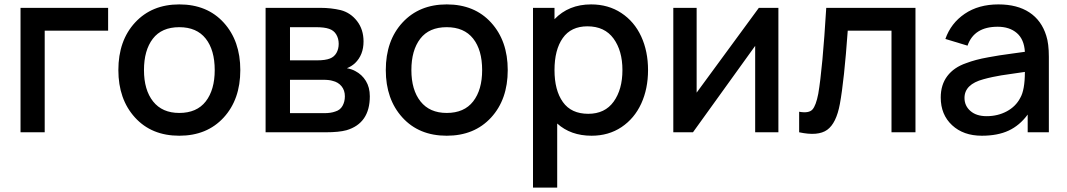

<svg xmlns="http://www.w3.org/2000/svg" viewBox="-20 -598 4824 868"><path d="M468.8 -562.5V-459.5H182.1V0H72.8V-562.5Z M790.5 15.6Q665 15.6 590.1 -66.9Q515.1 -149.4 515.1 -281.2Q515.1 -414.6 590.8 -496.3Q666.5 -578.1 790.5 -578.1Q916.5 -578.1 991.5 -495.6Q1066.4 -413.1 1066.4 -281.2Q1066.4 -148.4 991 -66.4Q915.5 15.6 790.5 15.6ZM950.7 -281.2Q950.7 -372.1 909.9 -423.6Q869.1 -475.1 790.5 -475.1Q710.9 -475.1 670.9 -422.9Q630.9 -370.6 630.9 -281.2Q630.9 -191.4 672.1 -139.4Q713.4 -87.4 790.5 -87.4Q869.6 -87.4 910.2 -139.6Q950.7 -191.9 950.7 -281.2Z M1180.7 -562.5H1428.7Q1477.1 -562.5 1520.5 -552.2Q1564.9 -540.5 1594.2 -502.7Q1623.5 -464.8 1623.5 -410.6Q1623.5 -349.6 1585 -312.5Q1568.4 -297.4 1548.3 -289.6Q1570.3 -285.6 1585.9 -276.9Q1616.2 -261.2 1634 -232.2Q1651.9 -203.1 1651.9 -162.6Q1651.9 -40.5 1546.4 -9.3Q1512.2 0 1452.6 0H1180.7ZM1291 -475.1V-325.2H1413.1Q1451.2 -325.2 1471.7 -333.5Q1490.7 -340.8 1501 -358.6Q1511.2 -376.5 1511.2 -399.9Q1511.2 -423.8 1500 -442.4Q1488.8 -460.9 1467.3 -467.8Q1446.8 -475.1 1407.7 -475.1ZM1291 -237.3V-86.4H1445.3Q1475.6 -86.4 1495.6 -93.8Q1517.6 -100.1 1528.3 -119.1Q1539.1 -138.2 1539.1 -162.6Q1539.1 -189.9 1523.9 -208.3Q1508.8 -226.6 1483.9 -232.4Q1468.8 -237.3 1440.4 -237.3Z M1999.5 15.6Q1874 15.6 1799.1 -66.9Q1724.1 -149.4 1724.1 -281.2Q1724.1 -414.6 1799.8 -496.3Q1875.5 -578.1 1999.5 -578.1Q2125.5 -578.1 2200.4 -495.6Q2275.4 -413.1 2275.4 -281.2Q2275.4 -148.4 2200 -66.4Q2124.5 15.6 1999.5 15.6ZM2159.7 -281.2Q2159.7 -372.1 2118.9 -423.6Q2078.1 -475.1 1999.5 -475.1Q1919.9 -475.1 1879.9 -422.9Q1839.8 -370.6 1839.8 -281.2Q1839.8 -191.4 1881.1 -139.4Q1922.4 -87.4 1999.5 -87.4Q2078.6 -87.4 2119.1 -139.6Q2159.7 -191.9 2159.7 -281.2Z M2652.3 -578.1Q2730 -578.1 2788.8 -539.3Q2847.7 -500.5 2878.7 -433.3Q2909.7 -366.2 2909.7 -281.2Q2909.7 -196.8 2878.9 -129.6Q2848.1 -62.5 2789.8 -23.4Q2731.4 15.6 2654.3 15.6Q2560.1 15.6 2499 -39.6V250H2389.6V-562.5H2486.8V-511.2Q2550.8 -578.1 2652.3 -578.1ZM2639.6 -83.5Q2714.8 -83.5 2754.4 -138.7Q2793.9 -193.8 2793.9 -281.2Q2793.9 -368.7 2753.7 -423.8Q2713.4 -479 2635.7 -479Q2561.5 -479 2524.2 -426Q2486.8 -373 2486.8 -281.2Q2486.8 -189.9 2524.7 -136.7Q2562.5 -83.5 2639.6 -83.5Z M3499 -562.5V0H3394V-390.6L3112.8 0H3023.9V-562.5H3129.4V-179.2L3410.6 -562.5Z M3715.3 -562.5H4118.7V0H4010.3V-459.5H3812.5Q3796.4 -234.4 3776.9 -127.9Q3760.7 -40.5 3719.5 -11Q3678.2 18.6 3592.8 0V-92.8Q3636.7 -85 3652.8 -102.8Q3668.9 -120.6 3679.2 -173.8Q3698.7 -287.6 3715.3 -562.5Z M4721.7 0H4626V-80.1Q4589.8 -30.8 4540 -7.6Q4490.2 15.6 4418.5 15.6Q4335.4 15.6 4284.2 -32Q4232.9 -79.6 4232.9 -157.2Q4232.9 -214.8 4262.7 -254.2Q4292.5 -293.5 4347.7 -312.5Q4369.6 -320.8 4393.3 -327.1Q4417 -333.5 4448.5 -339.1Q4480 -344.7 4498.3 -347.7Q4516.6 -350.6 4558.3 -356.2Q4600.1 -361.8 4613.3 -363.8Q4609.9 -420.4 4576.9 -448.7Q4543.9 -477.1 4490.2 -477.1Q4383.8 -477.1 4354 -391.6L4253.9 -421.9Q4278.8 -493.2 4341.3 -535.6Q4403.8 -578.1 4493.7 -578.1Q4578.6 -578.1 4633.5 -542Q4688.5 -505.9 4710 -436.5Q4721.7 -400.9 4721.7 -340.8ZM4592.3 -155.3Q4613.3 -190.9 4613.3 -272.9Q4594.7 -270 4558.3 -264.9Q4522 -259.8 4506.6 -257.3Q4491.2 -254.9 4468 -250Q4444.8 -245.1 4425.8 -239.7Q4340.3 -216.8 4340.3 -155.3Q4340.3 -119.6 4367.2 -96.2Q4394 -72.8 4440.4 -72.8Q4490.7 -72.8 4531.5 -94.7Q4572.3 -116.7 4592.3 -155.3Z"/></svg>

Font: Manrope3 Semibold
Style: Regular
Weight: 600
Width: 4
Designer: Mikhail Sharanda
Foundry: Mikhail Sharanda
Version: Version 3.000;PS 003.000;hotconv 1.0.88;makeotf.lib2.5.64775